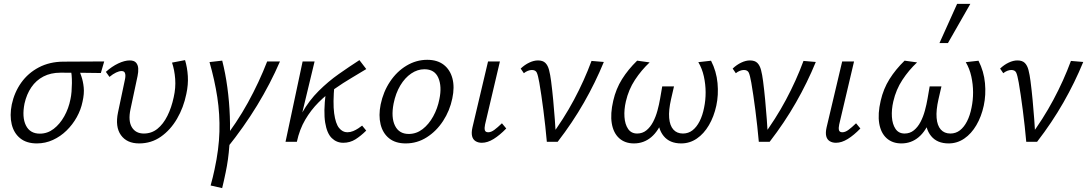

<svg xmlns="http://www.w3.org/2000/svg" viewBox="-20 -731 5605 990"><path d="M169.9 8.5Q116.9 8.5 84.2 -17.9Q51.5 -44.3 40.4 -89.9Q29.3 -135.5 40.7 -192.4Q54.2 -255.2 89.5 -304.9Q124.9 -354.5 180.1 -383.5Q235.4 -412.5 305.9 -413.1L517.3 -414.2L500 -354.5Q439.3 -355.6 386.3 -355.9Q333.4 -356.2 291.8 -356.2Q241.7 -356.2 204 -336.6Q166.2 -317 141.6 -281Q117.1 -245.1 106.3 -196.7Q92.6 -126.6 113.6 -84.3Q134.6 -41.9 185.5 -41.9Q224.8 -41.9 256.8 -66.5Q288.7 -91 311.4 -131.5Q334 -171.9 343.3 -219.5Q347.1 -236.5 348.9 -258.5Q350.6 -280.4 350.8 -302.5Q351 -324.6 349.3 -343.8Q347.5 -362.9 343.8 -373.9L383.3 -383.8Q391.1 -362.5 399.8 -337Q408.5 -311.6 411.7 -279.9Q415 -248.1 405.5 -206.4Q397.2 -165.4 375.9 -127Q354.5 -88.5 323.3 -58Q292.1 -27.4 253 -9.5Q213.9 8.5 169.9 8.5Z M697.3 8.5Q634.1 8.5 603.5 -34.3Q573 -77.1 588.5 -151.5L623.7 -318.6Q626.3 -329.2 626.6 -339.8Q627 -350.5 622.8 -357.5Q618.5 -364.6 606.5 -364.6Q594.3 -364.6 578.4 -357Q562.5 -349.5 544.4 -334.5L525.9 -360.5Q556.6 -388.2 589.5 -403.8Q622.4 -419.4 648.8 -419.4Q671.4 -419.4 681.4 -408Q691.5 -396.6 692.7 -378.6Q693.9 -360.5 689.3 -339L652.9 -168Q640.1 -107.8 659.8 -75.1Q679.5 -42.5 721.7 -42.5Q761.5 -42.5 791.7 -66.8Q822 -91.2 843.1 -133.6Q864.3 -176.1 875.7 -229.7Q886.7 -278.1 883.3 -324.2Q879.8 -370.4 867 -408.2L934.2 -421Q945.8 -382.6 948.5 -338.7Q951.3 -294.8 940.7 -246.2Q926.5 -176.5 892.8 -118.7Q859 -60.8 809.6 -26.2Q760.3 8.5 697.3 8.5Z M1150.9 31.9 1121.9 3.4Q1200.8 -97.3 1258.4 -202Q1316 -306.8 1357.6 -414.2H1423.6Q1374 -299.4 1306 -187.8Q1237.9 -76.2 1150.9 31.9ZM1125.5 239 1066 225.4Q1072 203.4 1077.3 182.4Q1082.5 161.4 1086.5 141.8Q1108.9 38.5 1111.4 -52Q1113.8 -142.5 1100.4 -230Q1087 -317.6 1060.3 -410.9L1125.8 -418.4Q1142.4 -353.6 1152.3 -280.3Q1162.3 -206.9 1165.1 -131Q1168 -55.1 1162.8 18.7Q1157.6 92.5 1143.5 158.5Q1138.9 180.8 1134.5 200.5Q1130 220.2 1125.5 239Z M1486.1 0Q1501.3 -85.4 1537.7 -149.3Q1574.1 -213.3 1623.3 -262.1Q1672.5 -311 1726.9 -349.3Q1781.4 -387.5 1833.2 -421L1868.6 -374.9Q1833.7 -353.5 1791.4 -328.5Q1749.1 -303.6 1705.5 -273Q1662 -242.5 1622.7 -203.2Q1583.4 -163.9 1554 -114Q1524.6 -64.1 1510.7 0ZM1452.3 0 1540.4 -414.2H1602.1L1502.5 0ZM1749.8 5.2Q1715.6 5.2 1690.7 -19Q1665.7 -43.3 1656.7 -98.7Q1647.7 -154.2 1659.2 -248.5L1704.5 -294Q1695.9 -200.3 1703 -146.8Q1710.2 -93.4 1728.3 -71.2Q1746.4 -49 1770.5 -49Q1786.3 -49 1800.8 -55Q1815.4 -61.1 1827.5 -69.2Q1839.5 -77.3 1847.2 -83.3L1868.3 -57.6Q1840.8 -30.3 1812.7 -12.5Q1784.6 5.2 1749.8 5.2Z M2071.9 8.5Q2018.9 8.5 1986.2 -17.9Q1953.5 -44.3 1942.4 -89.9Q1931.3 -135.5 1942.7 -192.4Q1956.2 -257.8 1991.1 -310.1Q2026 -362.5 2076.1 -392.5Q2126.3 -422.6 2183 -422.6Q2234.8 -422.6 2267.9 -397.1Q2300.9 -371.5 2312.8 -326.7Q2324.7 -281.9 2312.2 -223.3Q2299.2 -160.2 2264.7 -107.4Q2230.3 -54.6 2180.6 -23.1Q2131 8.5 2071.9 8.5ZM2087.5 -40.3Q2126.8 -40.3 2159 -65.1Q2191.1 -89.9 2213.7 -130.9Q2236.3 -171.9 2245.5 -219.5Q2259.3 -285.3 2240.2 -329.6Q2221.1 -373.9 2168.4 -373.9Q2132.6 -373.9 2100.2 -351.9Q2067.8 -329.9 2044 -290.2Q2020.2 -250.5 2009.4 -196.7Q1995.7 -125.5 2016.7 -82.9Q2037.7 -40.3 2087.5 -40.3Z M2464.5 5.2Q2445.5 5.2 2432 -3.3Q2418.5 -11.7 2414.2 -29.2Q2409.9 -46.7 2416.1 -74.1L2496.5 -414.2H2557.7L2481.1 -89Q2477.1 -70.5 2480 -59.8Q2483 -49 2497.5 -49Q2512.3 -49 2529 -61.4Q2545.8 -73.8 2568.1 -95.3L2590.3 -68.5Q2556.7 -33.7 2525.2 -14.3Q2493.7 5.2 2464.5 5.2Z M2799.6 0Q2796.2 -38 2791.7 -79.8Q2787.2 -121.5 2781.9 -162.5Q2776.6 -203.5 2771.2 -240Q2765.7 -276.6 2760.9 -304.8Q2754.2 -342.6 2747.9 -356.4Q2741.5 -370.1 2722.5 -370.1Q2712.5 -370.1 2701.5 -365.7Q2690.4 -361.3 2681.1 -353.5L2664.8 -377.4Q2685.5 -397.1 2709 -408.2Q2732.4 -419.4 2754 -419.4Q2779 -419.4 2792 -406.6Q2804.9 -393.9 2811.1 -370Q2817.3 -346.1 2821.6 -312.8Q2827.9 -263.9 2832.5 -214.5Q2837 -165.1 2840.8 -115.7Q2844.5 -66.3 2846.3 -17.4L2815.9 -22.3Q2886.8 -117.5 2939.6 -216.5Q2992.5 -315.4 3030 -416.9L3093.5 -411.5Q3049.9 -305.2 2991.1 -202.3Q2932.4 -99.5 2855.6 0Z M3248.9 8.5Q3202.4 8.5 3172.6 -18.4Q3142.8 -45.3 3134.5 -94.7Q3126.3 -144.1 3142 -211.5Q3156 -272.9 3187.4 -323Q3218.8 -373 3265.3 -418.2L3329.7 -409.3Q3286.9 -369.2 3254 -319.1Q3221.1 -269.1 3207.1 -207.9Q3197.4 -166 3199.9 -128Q3202.5 -90.1 3218.6 -66.3Q3234.7 -42.5 3265.4 -42.5Q3292.9 -42.5 3313.1 -59Q3333.4 -75.5 3347.4 -102.2Q3361.4 -128.9 3370 -160.8Q3378.7 -192.7 3383.7 -222.5L3394.6 -285.5H3455.3L3440.1 -219.5Q3427.1 -162.3 3430.4 -123Q3433.6 -83.7 3451.9 -63.1Q3470.2 -42.5 3501.4 -42.5Q3529.3 -42.5 3550.6 -59Q3572 -75.6 3587.3 -105.6Q3602.6 -135.5 3610.5 -176.1Q3618.5 -214.1 3618.4 -255.4Q3618.2 -296.7 3609.3 -337Q3600.5 -377.2 3580.7 -410.5L3646.3 -417.9Q3674.3 -363.2 3679.8 -302.3Q3685.4 -241.4 3673.5 -186.2Q3661.3 -129.8 3635.4 -85.6Q3609.5 -41.4 3573 -16.5Q3536.5 8.5 3492.4 8.5Q3433 8.5 3402 -29.6Q3371 -67.6 3373.8 -128.3L3401.4 -122.8Q3376.5 -56.2 3338.1 -23.9Q3299.7 8.5 3248.9 8.5Z M3892.6 0Q3889.2 -38 3884.7 -79.8Q3880.2 -121.5 3874.9 -162.5Q3869.6 -203.5 3864.2 -240Q3858.7 -276.6 3853.9 -304.8Q3847.2 -342.6 3840.9 -356.4Q3834.5 -370.1 3815.5 -370.1Q3805.5 -370.1 3794.5 -365.7Q3783.4 -361.3 3774.1 -353.5L3757.8 -377.4Q3778.5 -397.1 3802 -408.2Q3825.4 -419.4 3847 -419.4Q3872 -419.4 3885 -406.6Q3897.9 -393.9 3904.1 -370Q3910.3 -346.1 3914.6 -312.8Q3920.9 -263.9 3925.5 -214.5Q3930 -165.1 3933.8 -115.7Q3937.5 -66.3 3939.3 -17.4L3908.9 -22.3Q3979.8 -117.5 4032.6 -216.5Q4085.5 -315.4 4123 -416.9L4186.5 -411.5Q4142.9 -305.2 4084.1 -202.3Q4025.4 -99.5 3948.6 0Z M4290.5 5.2Q4271.5 5.2 4258 -3.3Q4244.5 -11.7 4240.2 -29.2Q4235.9 -46.7 4242.1 -74.1L4322.5 -414.2H4383.7L4307.1 -89Q4303.1 -70.5 4306 -59.8Q4309 -49 4323.5 -49Q4338.3 -49 4355 -61.4Q4371.8 -73.8 4394.1 -95.3L4416.3 -68.5Q4382.7 -33.7 4351.2 -14.3Q4319.7 5.2 4290.5 5.2Z M4627.9 8.5Q4581.4 8.5 4551.6 -18.4Q4521.8 -45.3 4513.5 -94.7Q4505.3 -144.1 4521 -211.5Q4535 -272.9 4566.4 -323Q4597.8 -373 4644.3 -418.2L4708.7 -409.3Q4665.9 -369.2 4633 -319.1Q4600.1 -269.1 4586.1 -207.9Q4576.4 -166 4578.9 -128Q4581.5 -90.1 4597.6 -66.3Q4613.7 -42.5 4644.4 -42.5Q4671.9 -42.5 4692.1 -59Q4712.4 -75.5 4726.4 -102.2Q4740.4 -128.9 4749 -160.8Q4757.7 -192.7 4762.7 -222.5L4773.6 -285.5H4834.3L4819.1 -219.5Q4806.1 -162.3 4809.4 -123Q4812.6 -83.7 4830.9 -63.1Q4849.2 -42.5 4880.4 -42.5Q4908.3 -42.5 4929.6 -59Q4951 -75.6 4966.3 -105.6Q4981.6 -135.5 4989.5 -176.1Q4997.5 -214.1 4997.4 -255.4Q4997.2 -296.7 4988.3 -337Q4979.5 -377.2 4959.7 -410.5L5025.3 -417.9Q5053.3 -363.2 5058.8 -302.3Q5064.4 -241.4 5052.5 -186.2Q5040.3 -129.8 5014.4 -85.6Q4988.5 -41.4 4952 -16.5Q4915.5 8.5 4871.4 8.5Q4812 8.5 4781 -29.6Q4750 -67.6 4752.8 -128.3L4780.4 -122.8Q4755.5 -56.2 4717.1 -23.9Q4678.7 8.5 4627.9 8.5ZM4824.2 -509.1 4915.1 -711H4983.3L4867.9 -509.1Z M5271.6 0Q5268.2 -38 5263.7 -79.8Q5259.2 -121.5 5253.9 -162.5Q5248.6 -203.5 5243.2 -240Q5237.7 -276.6 5232.9 -304.8Q5226.2 -342.6 5219.9 -356.4Q5213.5 -370.1 5194.5 -370.1Q5184.5 -370.1 5173.5 -365.7Q5162.4 -361.3 5153.1 -353.5L5136.8 -377.4Q5157.5 -397.1 5181 -408.2Q5204.4 -419.4 5226 -419.4Q5251 -419.4 5264 -406.6Q5276.9 -393.9 5283.1 -370Q5289.3 -346.1 5293.6 -312.8Q5299.9 -263.9 5304.5 -214.5Q5309 -165.1 5312.8 -115.7Q5316.5 -66.3 5318.3 -17.4L5287.9 -22.3Q5358.8 -117.5 5411.6 -216.5Q5464.5 -315.4 5502 -416.9L5565.5 -411.5Q5521.9 -305.2 5463.1 -202.3Q5404.4 -99.5 5327.6 0Z"/></svg>

Font: Ysabeau
Style: Bold Italic
Weight: 700
Italic angle: -12°
Designer: Christian Thalmann (Catharsis Fonts)
Version: Version 2.002